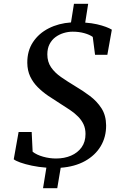

<svg xmlns="http://www.w3.org/2000/svg" viewBox="-20 -869 644 1006"><path d="M205.5 117 223 9.5Q182.5 6.5 147 -1Q111.5 -8.5 86.5 -17.5Q61.5 -26.5 52 -34.5L77.5 -177.5H146L151 -74Q172 -57.5 205.8 -48Q239.5 -38.5 273.5 -38.5Q317.5 -38.5 352.2 -53.5Q387 -68.5 407.5 -97Q428 -125.5 428 -167Q428 -195.5 417.8 -217.5Q407.5 -239.5 389.2 -258Q371 -276.5 346.2 -293.2Q321.5 -310 292.5 -328Q262 -347 232.2 -367.2Q202.5 -387.5 177.8 -412.2Q153 -437 138.2 -468.2Q123.5 -499.5 123 -539.5Q122.5 -602.5 152.8 -648.2Q183 -694 235 -720.5Q287 -747 352 -751.5L367.5 -849H442L426.5 -750.5Q461 -748 488 -741.8Q515 -735.5 534.5 -728.2Q554 -721 566 -713.5L542.5 -582H478L466 -675.5Q449.5 -687.5 421.8 -695.2Q394 -703 360.5 -703Q337 -703 313.8 -696Q290.5 -689 271 -674.8Q251.5 -660.5 239.8 -638Q228 -615.5 228 -584Q228 -545 247.5 -516.5Q267 -488 300.2 -465Q333.5 -442 374 -417.5Q414 -394 451 -366.2Q488 -338.5 511.8 -301.5Q535.5 -264.5 536 -212.5Q536.5 -151.5 507.8 -103.2Q479 -55 425.5 -25.2Q372 4.5 298 10L280 117Z"/></svg>

Font: Merriweather 24pt Medium
Style: Italic
Weight: 500
Italic angle: -7.8°
Version: Version 2.101